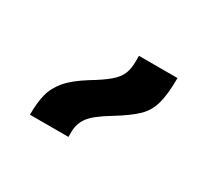

<svg xmlns="http://www.w3.org/2000/svg" viewBox="-60 -901 415 384"><g transform="rotate(30 147.0 -708.5)"><path d="M38 -603Q38 -631 43 -650.5Q48 -670 62.5 -687Q77 -704 106 -722Q131 -737 144.5 -748.5Q158 -760 163 -772Q168 -784 168 -801V-814H257Q257 -777 251 -755Q245 -733 229.5 -718Q214 -703 183 -684Q148 -663 137.5 -648Q127 -633 127 -615V-603Z"/></g></svg>

Font: Noto Sans Armenian Medium
Style: Regular
Weight: 500
Designer: Monotype Design Team
Foundry: Monotype Imaging Inc.
Version: Version 2.007